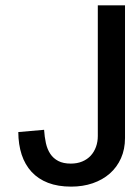

<svg xmlns="http://www.w3.org/2000/svg" viewBox="-20 -690 527 722"><path d="M450.1 -669.9H347.8V-178.5Q347.8 -156.5 340.9 -137.6Q334 -118.7 321.2 -104.7Q308.3 -90.7 289.4 -82.8Q270.5 -74.8 246.3 -74.8Q217.9 -74.8 199.2 -84.6Q180.4 -94.4 169.1 -111.5Q157.8 -128.5 152.6 -151.9Q147.5 -175.2 145.8 -201.9L48.8 -193.4Q49.1 -146.5 61.5 -108.5Q74 -70.6 98.8 -43.7Q123.7 -16.8 160.7 -2.5Q197.8 11.8 247.6 11.8Q291.5 11.8 328.7 -0.9Q365.8 -13.7 392.9 -37.4Q419.9 -61.2 435 -95Q450.1 -128.9 450.1 -171.1Z"/></svg>

Font: SaysetthaMai Thin
Style: Regular
Weight: 100
Designer: John M. Durdin
Foundry: Lao Script for Windows
Version: Version 1.101